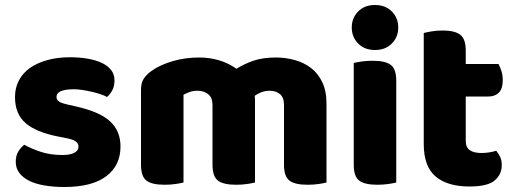

<svg xmlns="http://www.w3.org/2000/svg" viewBox="-20 -731 2058 768"><path d="M462 -145Q462 -69 405 -26Q348 17 237 17Q195 17 159 11Q123 5 97.5 -7.5Q72 -20 57.5 -39Q43 -58 43 -84Q43 -108 53 -124.5Q63 -141 77 -152Q106 -136 143.5 -123.5Q181 -111 230 -111Q261 -111 277.5 -120Q294 -129 294 -144Q294 -158 282 -166Q270 -174 242 -179L212 -185Q125 -202 82.5 -238.5Q40 -275 40 -343Q40 -380 56 -410Q72 -440 101 -460Q130 -480 170.5 -491Q211 -502 260 -502Q297 -502 329.5 -496.5Q362 -491 386 -480Q410 -469 424 -451.5Q438 -434 438 -410Q438 -387 429.5 -370.5Q421 -354 408 -343Q400 -348 384 -353.5Q368 -359 349 -363.5Q330 -368 310.5 -371Q291 -374 275 -374Q242 -374 224 -366.5Q206 -359 206 -343Q206 -332 216 -325Q226 -318 254 -312L285 -305Q381 -283 421.5 -244.5Q462 -206 462 -145Z M1286 -1Q1275 2 1254.5 5Q1234 8 1210 8Q1160 8 1138 -8.5Q1116 -25 1116 -72V-311Q1116 -341 1100 -354.5Q1084 -368 1058 -368Q1041 -368 1025.5 -362Q1010 -356 999 -348Q999 -344 999.5 -340.5Q1000 -337 1000 -334V-1Q989 2 968.5 5Q948 8 924 8Q874 8 852 -8.5Q830 -25 830 -72V-311Q830 -341 812.5 -354.5Q795 -368 770 -368Q751 -368 737 -362.5Q723 -357 714 -352V-1Q703 2 682.5 5Q662 8 638 8Q588 8 566 -8.5Q544 -25 544 -72V-373Q544 -400 555.5 -417Q567 -434 587 -448Q621 -472 671 -486.5Q721 -501 777 -501Q818 -501 855.5 -490Q893 -479 926 -456Q956 -475 993.5 -488Q1031 -501 1084 -501Q1122 -501 1158.5 -491Q1195 -481 1223.5 -459.5Q1252 -438 1269 -402.5Q1286 -367 1286 -316Z M1395 -479Q1406 -482 1426.5 -485Q1447 -488 1471 -488Q1521 -488 1543 -471.5Q1565 -455 1565 -408V-1Q1554 2 1533.5 5Q1513 8 1489 8Q1439 8 1417 -8.5Q1395 -25 1395 -72ZM1387 -621Q1387 -659 1412.5 -685Q1438 -711 1480 -711Q1522 -711 1547.5 -685Q1573 -659 1573 -621Q1573 -583 1547.5 -557Q1522 -531 1480 -531Q1438 -531 1412.5 -557Q1387 -583 1387 -621Z M1858 15Q1770 15 1722.5 -25Q1675 -65 1675 -155V-599Q1686 -602 1706.5 -605.5Q1727 -609 1750 -609Q1799 -609 1821 -592Q1843 -575 1843 -529V-475H1974Q1980 -464 1985.5 -447.5Q1991 -431 1991 -411Q1991 -376 1975.5 -360.5Q1960 -345 1934 -345H1843V-167Q1843 -141 1859.5 -130Q1876 -119 1906 -119Q1921 -119 1937 -121.5Q1953 -124 1965 -128Q1974 -117 1980.5 -103.5Q1987 -90 1987 -71Q1987 -33 1958.5 -9Q1930 15 1858 15Z"/></svg>

Font: Baloo Da 2 ExtraBold
Style: Regular
Weight: 800
Designer: Noopur Datye, Sulekha Rajkumar and Ek Type
Foundry: Ek Type
Version: Version 1.640;hotconv 1.0.111;makeotfexe 2.5.65597; ttfautoh